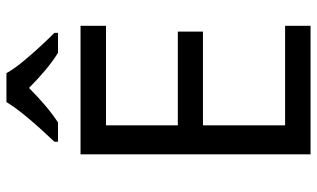

<svg xmlns="http://www.w3.org/2000/svg" viewBox="-214 -770 984 596"><g transform="rotate(-90 278.0 -472.0)"><path d="M496 0H97V-714H496V-635H187V-412H478V-334H187V-79H496ZM349 -944Q361 -922 383.5 -894.5Q406 -867 430.5 -840.5Q455 -814 474 -795V-784H412Q386 -800 358 -823.5Q330 -847 303 -874Q276 -847 249 -824Q222 -801 196 -784H136V-795Q155 -815 178.5 -841Q202 -867 224 -894.5Q246 -922 259 -944Z"/></g></svg>

Font: Noto Sans Tai Tham
Style: Regular
Weight: 400
Designer: Monotype Design Team 2013. Revised by David WIlliams 2020
Foundry: Monotype Imaging Inc.
Version: Version 2.002